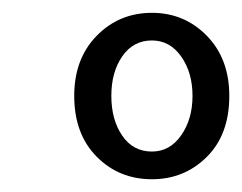

<svg xmlns="http://www.w3.org/2000/svg" viewBox="-20 -660 376 298"><path d="M215.8 -381.8Q164.6 -381.8 129.9 -417Q95.2 -452.1 95.2 -511.2Q95.2 -568.8 130.1 -604.5Q165 -640.1 215.8 -640.1Q266.1 -640.1 301 -604.5Q335.9 -568.8 335.9 -511.2Q335.9 -451.2 301 -416.5Q266.1 -381.8 215.8 -381.8ZM215.8 -424.8Q243.7 -424.8 261.2 -450Q278.8 -475.1 278.8 -511.2Q278.8 -547.4 261.2 -572.3Q243.7 -597.2 215.8 -597.2Q187 -597.2 169.9 -572.8Q152.8 -548.3 152.8 -511.2Q152.8 -474.1 169.7 -449.5Q186.5 -424.8 215.8 -424.8Z"/></svg>

Font: Junicode SmCond Medium
Style: Italic
Weight: 500
Width: 4
Italic angle: -11°
Designer: Peter S. Baker
Version: Version 2.206